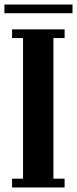

<svg xmlns="http://www.w3.org/2000/svg" viewBox="-22 -830 342 850"><path d="M31.5 0V-39H80V-661.5H31.5V-700H264V-661.5H214.5V-39H264V0ZM-2.5 -771.5V-810H299V-771.5Z"/></svg>

Font: Imbue Thin 10pt ExtraBold
Style: Regular
Weight: 800
Version: Version 1.102